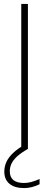

<svg xmlns="http://www.w3.org/2000/svg" viewBox="-20 -760 251 980"><path d="M88.5 0V-740H122.5V0ZM103.5 200Q55 200 28.5 178.2Q2 156.5 2 115.5Q2 90 12.8 66.5Q23.5 43 47 20.8Q70.5 -1.5 109 -23.5L122.5 0Q87.5 20 67.2 38.5Q47 57 38.5 75.5Q30 94 30 114Q30 144 48.2 159Q66.5 174 102.5 174Q120 174 138.8 169.2Q157.5 164.5 182 153.5V180.5Q162 190 142.5 195Q123 200 103.5 200Z"/></svg>

Font: Encode Sans SC SemiCondensed Thin
Style: Regular
Weight: 250
Width: 4
Designer: Multiple Designers
Foundry: Impallari Type
Version: Version 3.002